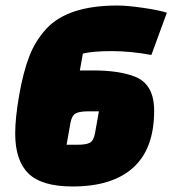

<svg xmlns="http://www.w3.org/2000/svg" viewBox="-20 -660 640 695"><path d="M324 -178 338 -257H300Q268 -257 254 -249.5Q240 -242 235 -215L221 -136H260Q292 -136 305.5 -143.5Q319 -151 324 -178ZM538 -259Q538 -122 462.5 -53.5Q387 15 243 15Q131 15 83 -32Q35 -79 35 -177Q35 -233 49.5 -316Q64 -399 86 -456Q108 -513 148 -556Q225 -640 405 -640Q441 -640 499 -631.5Q557 -623 584 -614L528 -461Q453 -475 384.5 -475Q316 -475 280 -466L269 -405H317Q415 -405 472 -381Q538 -353 538 -259Z"/></svg>

Font: Changa One
Style: Italic
Weight: 400
Italic angle: -12°
Designer: Eduardo Rodriguez Tunni
Foundry: Eduardo Rodriguez Tunni
Version: Version 1.003